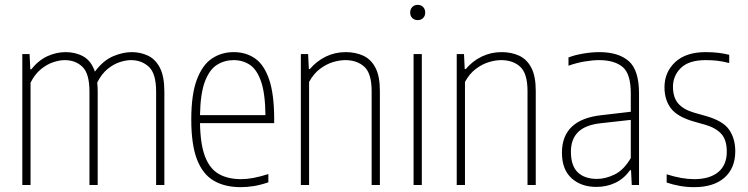

<svg xmlns="http://www.w3.org/2000/svg" viewBox="-20 -763 3085 792"><path d="M72 0V-540H102L105 -477H109Q138.5 -514 175.2 -531Q212 -548 251 -548Q291.5 -548 323.8 -530.2Q356 -512.5 371.5 -467.5Q405.5 -513.5 446.2 -530.8Q487 -548 523 -548Q560 -548 590.8 -533.2Q621.5 -518.5 639.8 -483Q658 -447.5 658 -385V0H624V-385Q624 -459.5 594.2 -487.2Q564.5 -515 520 -515Q500 -515 474.8 -507Q449.5 -499 424.5 -479Q399.5 -459 381 -422.5Q383 -405 383 -385V0H349V-385Q349 -459.5 320.2 -487.2Q291.5 -515 247 -515Q226 -515 200 -506.5Q174 -498 149 -477.8Q124 -457.5 106 -422V0Z M973 9Q907 9 861.5 -17.8Q816 -44.5 792.5 -105.5Q769 -166.5 769 -270Q769 -373.5 792 -434.5Q815 -495.5 854.5 -521.8Q894 -548 944 -548Q994.5 -548 1032 -522Q1069.5 -496 1090.2 -435.2Q1111 -374.5 1111 -270V-255H805Q806.5 -167 826 -116.8Q845.5 -66.5 882.8 -45.2Q920 -24 975 -24Q998.5 -24 1025.2 -29Q1052 -34 1087 -45V-11Q1055 0 1027.2 4.5Q999.5 9 973 9ZM944 -515Q906 -515 875 -495.5Q844 -476 825.2 -426.5Q806.5 -377 805 -288H1075Q1074 -377 1057 -426.5Q1040 -476 1010.8 -495.5Q981.5 -515 944 -515Z M1221 0V-540H1251L1254 -478H1258Q1286 -511 1324 -529.5Q1362 -548 1406 -548Q1446 -548 1478 -533.5Q1510 -519 1528.5 -484Q1547 -449 1547 -388V0H1513V-387Q1513 -460 1483 -487.5Q1453 -515 1404 -515Q1381 -515 1353.5 -506.8Q1326 -498.5 1299.8 -478.8Q1273.5 -459 1255 -425V0Z M1686 0V-540H1720V0ZM1703 -680Q1689.5 -680 1680.8 -688.5Q1672 -697 1672 -711Q1672 -725.5 1680.8 -734.2Q1689.5 -743 1703 -743Q1716.5 -743 1725.2 -734.2Q1734 -725.5 1734 -711Q1734 -697 1725.2 -688.5Q1716.5 -680 1703 -680Z M1864 0V-540H1894L1897 -478H1901Q1929 -511 1967 -529.5Q2005 -548 2049 -548Q2089 -548 2121 -533.5Q2153 -519 2171.5 -484Q2190 -449 2190 -388V0H2156V-387Q2156 -460 2126 -487.5Q2096 -515 2047 -515Q2024 -515 1996.5 -506.8Q1969 -498.5 1942.8 -478.8Q1916.5 -459 1898 -425V0Z M2440 8Q2377 8 2337.5 -28Q2298 -64 2298 -133Q2298 -270.5 2462 -288L2582 -302V-378Q2582 -459 2548 -487Q2514 -515 2451 -515Q2425 -515 2392 -509.5Q2359 -504 2325 -492V-526Q2352 -536.5 2387 -542.2Q2422 -548 2452 -548Q2531 -548 2573.5 -511Q2616 -474 2616 -377V0H2586L2583 -61H2579Q2554.5 -26.5 2518.8 -9.2Q2483 8 2440 8ZM2335 -137Q2335 -79.5 2363.2 -52.2Q2391.5 -25 2443 -25Q2477.5 -25 2515.2 -43.2Q2553 -61.5 2582 -111V-268.5L2461 -255Q2396 -248.5 2365.5 -219Q2335 -189.5 2335 -137Z M2843 9Q2813 9 2784.8 4Q2756.5 -1 2730 -10V-44Q2793 -24 2843 -24Q2907.5 -24 2942.8 -53.2Q2978 -82.5 2978 -137Q2978 -186.5 2954.8 -211.5Q2931.5 -236.5 2887 -249L2841 -262Q2773.5 -281.5 2747.2 -316.5Q2721 -351.5 2721 -403Q2721 -465.5 2765.2 -506.8Q2809.5 -548 2891 -548Q2919 -548 2942.2 -545.2Q2965.5 -542.5 2988 -537V-503Q2961 -510 2938.8 -512.5Q2916.5 -515 2891 -515Q2822 -515 2789 -483Q2756 -451 2756 -405Q2756 -361.5 2777.5 -336.2Q2799 -311 2844 -298L2890 -285Q2962 -265 2987.5 -228.2Q3013 -191.5 3013 -139Q3013 -69.5 2968.5 -30.2Q2924 9 2843 9Z"/></svg>

Font: Encode Sans Cnd Th
Style: Regular
Weight: 100
Width: 3
Designer: Multiple Designers
Foundry: Impallari Type
Version: Version 3.002; ttfautohint (v1.8.3) -l 8 -r 50 -G 200 -x 14 